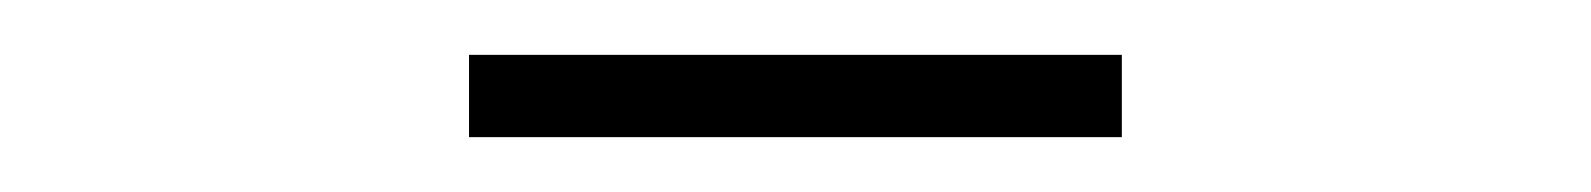

<svg xmlns="http://www.w3.org/2000/svg" viewBox="-20 -703 580 70"><path d="M151 -683H389V-653H151Z"/></svg>

Font: IBM Plex Sans Condensed ExtraLight
Style: Regular
Weight: 200
Width: 3
Designer: Mike Abbink, Paul van der Laan, Pieter van Rosmalen
Foundry: Bold Monday
Version: Version 1.3